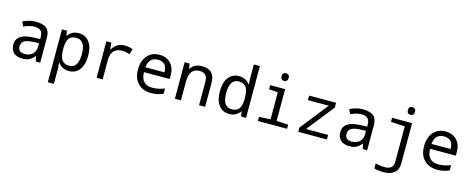

<svg xmlns="http://www.w3.org/2000/svg" viewBox="-41 -1622 6684 2723"><g transform="rotate(15 3300.5 -260.0)"><path d="M437 0 418.9 -74.2H415Q377.4 -26.9 337.9 -8.5Q298.3 9.8 235.8 9.8Q156.2 9.8 111.1 -32.2Q65.9 -74.2 65.9 -149.9Q65.9 -312 314.9 -319.8L414.1 -323.2V-356.9Q414.1 -472.2 294.9 -472.2Q223.1 -472.2 134.8 -432.1L104 -499Q199.7 -545.9 291 -545.9Q401.9 -545.9 451.4 -503.4Q501 -460.9 501 -367.2V0ZM413.1 -262.2 334 -258.8Q238.3 -254.9 198.2 -228.8Q158.2 -202.6 158.2 -148.9Q158.2 -62 255.9 -62Q327.6 -62 370.4 -101.8Q413.1 -141.6 413.1 -213.9Z M766.1 -67.9H760.3Q766.1 -4.9 766.1 11.2V240.2H677.2V-536.1H749L762.2 -463.9H766.1Q819.8 -545.9 923.3 -545.9Q1021.5 -545.9 1077.4 -472.9Q1133.3 -399.9 1133.3 -269Q1133.3 -137.2 1077.1 -63.7Q1021 9.8 923.3 9.8Q822.3 9.8 766.1 -67.9ZM766.1 -289.1V-269Q766.1 -158.2 800 -111.1Q834 -64 908.2 -64Q1041 -64 1041 -270Q1041 -472.2 907.2 -472.2Q833 -472.2 800.5 -429.2Q768.1 -386.2 766.1 -289.1Z M1717.3 -523.9 1693.4 -442.9Q1633.3 -464.8 1584 -464.8Q1504.4 -464.8 1461.2 -419.7Q1418 -374.5 1418 -289.1V0H1329.1V-536.1H1401.4L1412.1 -438H1416Q1453.1 -496.1 1495.6 -521Q1538.1 -545.9 1600.1 -545.9Q1657.7 -545.9 1717.3 -523.9Z M2335.4 -251H1957.5Q1961.4 -67.9 2125.5 -67.9Q2220.7 -67.9 2306.2 -105V-26.9Q2225.1 9.8 2128.4 9.8Q2008.8 9.8 1937 -63.2Q1865.2 -136.2 1865.2 -264.2Q1865.2 -394 1931.4 -470Q1997.6 -545.9 2108.4 -545.9Q2211.9 -545.9 2273.7 -480.5Q2335.4 -415 2335.4 -306.2ZM1959.5 -323.2H2239.3Q2239.3 -472.2 2106.4 -472.2Q1972.2 -472.2 1959.5 -323.2Z M2833.5 0V-345.2Q2833.5 -472.2 2717.3 -472.2Q2567.4 -472.2 2567.4 -277.8V0H2478.5V-536.1H2550.3L2563.5 -463.9H2568.4Q2618.7 -545.9 2732.4 -545.9Q2922.4 -545.9 2922.4 -350.1V0Z M3438.5 -71.8H3434.6Q3379.4 9.8 3277.3 9.8Q3179.2 9.8 3123.3 -63.2Q3067.4 -136.2 3067.4 -267.1Q3067.4 -398.9 3123.5 -472.4Q3179.7 -545.9 3277.3 -545.9Q3377.9 -545.9 3434.6 -467.8H3440.4Q3434.6 -530.8 3434.6 -546.9V-759.8H3523.4V0H3451.7ZM3434.6 -247.1V-267.1Q3434.6 -377.9 3400.6 -425Q3366.7 -472.2 3292.5 -472.2Q3159.7 -472.2 3159.7 -266.1Q3159.7 -64 3293.5 -64Q3367.7 -64 3400.1 -107.2Q3432.6 -150.4 3434.6 -247.1Z M3909.7 -756.8Q3961.4 -756.8 3961.4 -701.2Q3961.4 -672.9 3946 -658.9Q3930.7 -645 3909.7 -645Q3857.4 -645 3857.4 -701.2Q3857.4 -756.8 3909.7 -756.8ZM3864.7 -465.8 3733.4 -476.1V-536.1H3953.6V-69.8L4125.5 -60.1V0H3696.8V-60.1L3864.7 -69.8Z M4710.4 0H4289.6V-61L4611.8 -469.2H4305.7V-536.1H4701.7V-464.8L4385.7 -66.9H4710.4Z M5237.8 0 5219.7 -74.2H5215.8Q5178.2 -26.9 5138.7 -8.5Q5099.1 9.8 5036.6 9.8Q4957 9.8 4911.9 -32.2Q4866.7 -74.2 4866.7 -149.9Q4866.7 -312 5115.7 -319.8L5214.8 -323.2V-356.9Q5214.8 -472.2 5095.7 -472.2Q5023.9 -472.2 4935.5 -432.1L4904.8 -499Q5000.5 -545.9 5091.8 -545.9Q5202.6 -545.9 5252.2 -503.4Q5301.8 -460.9 5301.8 -367.2V0ZM5213.9 -262.2 5134.8 -258.8Q5039.1 -254.9 4999 -228.8Q4959 -202.6 4959 -148.9Q4959 -62 5056.6 -62Q5128.4 -62 5171.1 -101.8Q5213.9 -141.6 5213.9 -213.9Z M5763.7 -756.8Q5815.9 -756.8 5815.9 -701.2Q5815.9 -645 5763.7 -645Q5711.9 -645 5711.9 -701.2Q5711.9 -756.8 5763.7 -756.8ZM5466.8 223.1V147.9Q5532.2 167 5607.9 167Q5665 167 5697 139.2Q5729 111.3 5729 62V-465.8L5523.9 -476.1V-536.1H5817.9V57.1Q5817.9 145 5762.7 192.6Q5707.5 240.2 5606.9 240.2Q5526.9 240.2 5466.8 223.1Z M6536.1 -251H6158.2Q6162.1 -67.9 6326.2 -67.9Q6421.4 -67.9 6506.8 -105V-26.9Q6425.8 9.8 6329.1 9.8Q6209.5 9.8 6137.7 -63.2Q6065.9 -136.2 6065.9 -264.2Q6065.9 -394 6132.1 -470Q6198.2 -545.9 6309.1 -545.9Q6412.6 -545.9 6474.4 -480.5Q6536.1 -415 6536.1 -306.2ZM6160.2 -323.2H6439.9Q6439.9 -472.2 6307.1 -472.2Q6172.9 -472.2 6160.2 -323.2Z"/></g></svg>

Font: Noto Mono
Style: Regular
Weight: 400
Designer: Monotype Design Team
Foundry: Monotype Imaging Inc.
Version: Version 1.00